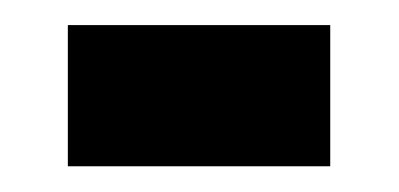

<svg xmlns="http://www.w3.org/2000/svg" viewBox="-20 -347 312 150"><path d="M33 -217.1V-327.4H238V-217.1Z"/></svg>

Font: Archivo SemiBold Condensed
Style: Regular
Weight: 600
Width: 3
Version: Version 2.001